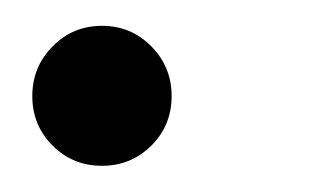

<svg xmlns="http://www.w3.org/2000/svg" viewBox="-20 -120 241 148"><path d="M4.9 -45.9Q4.9 -68.4 20.5 -84.2Q36.1 -100.1 58.6 -100.1Q81.1 -100.1 96.7 -84.2Q112.3 -68.4 112.3 -45.9Q112.3 -23.4 96.7 -7.8Q81.1 7.8 58.6 7.8Q36.1 7.8 20.5 -7.8Q4.9 -23.4 4.9 -45.9Z"/></svg>

Font: Reddit Sans Chocolate Light
Style: Italic
Weight: 300
Italic angle: -11.25°
Designer: Stephen Hutchings
Version: Version 1.013